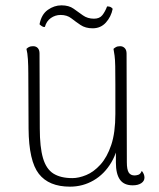

<svg xmlns="http://www.w3.org/2000/svg" viewBox="-20 -687 595 719"><path d="M430 -514Q440 -514 447 -507Q454 -500 454 -486L455 -80Q455 -52 462 -41Q469 -30 484 -30Q490 -30 498 -32.5Q506 -35 511 -47Q521 -35 521 -22Q521 -9 509 -1Q497 7 477 7Q444 7 429 -14.5Q414 -36 414 -78V-173L428 -184Q423 -123 397 -79Q371 -35 330.5 -11.5Q290 12 242 12Q163 12 125.5 -36Q88 -84 87 -205L86 -412Q86 -441 84.5 -465Q83 -489 79 -504Q83 -508 88.5 -511Q94 -514 104 -514Q115 -514 121.5 -507Q128 -500 128 -487L129 -206Q129 -136 141 -95Q153 -54 180 -37Q207 -20 251 -20Q275 -20 303 -31.5Q331 -43 356 -70.5Q381 -98 396.5 -144Q412 -190 412 -260Q412 -328 412 -371Q412 -414 411.5 -439.5Q411 -465 409 -479Q407 -493 405 -504Q408 -507 414 -510.5Q420 -514 430 -514ZM402 -654Q396 -624 376.5 -602.5Q357 -581 327 -581Q300 -581 281.5 -593.5Q263 -606 247 -618.5Q231 -631 207 -631Q187 -631 170.5 -619.5Q154 -608 148 -586Q143 -585 137.5 -588.5Q132 -592 128 -596Q135 -633 159 -650Q183 -667 210 -667Q238 -667 255.5 -654.5Q273 -642 290.5 -629.5Q308 -617 332 -617Q353 -617 363.5 -630.5Q374 -644 381 -663Q389 -663 393.5 -661Q398 -659 402 -654Z"/></svg>

Font: Arima Thin ExtraLight
Style: Regular
Weight: 250
Version: Version 1.100